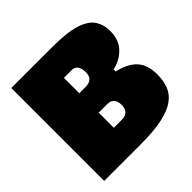

<svg xmlns="http://www.w3.org/2000/svg" viewBox="-181 -878 1042 1042"><g transform="rotate(-45 340.5 -356.5)"><path d="M327 0H46V-713H363Q477 -713 538 -692.5Q599 -672 622 -636Q645 -600 645 -554Q645 -485 606.5 -444.5Q568 -404 510 -392V-376Q584.5 -359 621.8 -319Q659 -279 659 -204Q659 -156.5 644.5 -118.8Q630 -81 593.5 -54.5Q557 -28 492.2 -14Q427.5 0 327 0ZM344 -550H287V-432H338Q363 -432 378 -445.5Q393 -459 393 -489Q393 -516 381.8 -533Q370.5 -550 344 -550ZM287 -167H351Q375 -167 390 -180.8Q405 -194.5 405 -225Q405 -251.5 392.5 -267.2Q380 -283 352 -283H287Z"/></g></svg>

Font: Commissioner Black
Style: Regular
Weight: 900
Designer: Kostas Bartsokas
Foundry: Kostas Bartsokas
Version: Version 1.000; ttfautohint (v1.8.3)